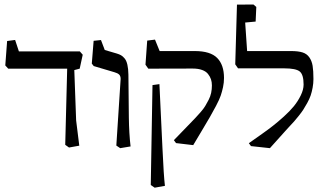

<svg xmlns="http://www.w3.org/2000/svg" viewBox="-20 -662 1472 868"><path d="M340.8 -429.7 354 -414.6 340.3 -351.6 315.9 -345.2 324.2 -117.7 338.4 -3.4 292 4.9 274.9 -7.3 283.7 -351.6H17.1L3.9 -366.2L12.2 -476.6L48.3 -481.4L65.4 -429.7Z M524.9 -297.4Q525.4 -300.3 525.4 -305.2Q525.4 -318.4 518.6 -325Q511.7 -331.5 497.6 -335.4L403.8 -363.3L395 -374.5L403.3 -477.5L436.5 -481L453.6 -436L508.3 -419.9Q519.5 -416.5 527.3 -412.1Q535.2 -407.7 543.5 -397.7Q551.8 -387.7 555.9 -369.4Q560.1 -351.1 560.5 -324.7L562.5 -130.4Q563.5 -57.6 570.3 0L523.4 7.8L505.9 -3.9Z M661.6 174.3 669.4 -277.3 700.7 -281.7 714.4 7.3Q720.2 134.8 725.6 178.2L679.2 186.5ZM889.6 -66.4 853.5 -5.9 775.9 -15.1 766.1 -28.3 810.5 -74.2Q819.3 -83.5 836.7 -101.3Q854 -119.1 863.3 -128.9Q872.6 -138.7 886.5 -154.5Q900.4 -170.4 907.7 -182.6Q915 -194.8 923.1 -210.4Q931.2 -226.1 934.6 -242.2Q938 -258.3 938 -275.9Q938 -291 933.8 -303.5Q929.7 -315.9 920.4 -327.6Q911.1 -339.4 893.6 -345.7Q876 -352.1 851.1 -352.1L650.4 -351.6L637.7 -369.6L645.5 -478.5L680.7 -482.9L701.7 -431.2H859.9Q931.2 -431.2 961.9 -399.9Q992.7 -368.7 992.7 -309.6Q992.7 -288.6 988.3 -268.1Q983.9 -247.6 978 -230.2Q972.2 -212.9 956.8 -183.6Q941.4 -154.3 929 -133.1Q916.5 -111.8 889.6 -66.4Z M1200.2 7.8 1114.7 -1.5 1105 -14.6 1166.5 -58.1Q1193.4 -77.1 1214.6 -93.8Q1235.8 -110.4 1263.2 -135Q1290.5 -159.7 1308.6 -181.9Q1326.7 -204.1 1339.6 -230.5Q1352.5 -256.8 1352.5 -279.8Q1352.5 -324.7 1335 -338.9Q1317.4 -353 1265.1 -353H1056.2L1043.5 -371.1L1051.3 -641.1L1126 -641.6L1138.7 -630.4L1135.7 -564.5L1088.4 -560.1L1097.2 -431.2H1295.4Q1328.1 -431.2 1347.7 -425Q1367.2 -418.9 1378.4 -402.8Q1389.6 -386.7 1393.3 -364.5Q1397 -342.3 1397 -304.7Q1397 -285.2 1393.3 -265.4Q1389.6 -245.6 1384.3 -230Q1378.9 -214.4 1368.9 -196.3Q1358.9 -178.2 1351.3 -166.5Q1343.8 -154.8 1330.3 -137.9Q1316.9 -121.1 1309.6 -113Q1302.2 -105 1287.8 -89.4Q1273.4 -73.7 1269 -68.8Z"/></svg>

Font: Neuton
Style: Regular
Weight: 400
Designer: Brian M Zick
Version: Version 1.3